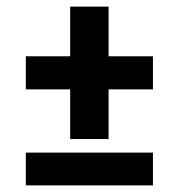

<svg xmlns="http://www.w3.org/2000/svg" viewBox="-20 -560 540 580"><path d="M308 -140H192V-290H58V-390H192V-540H308V-390H442V-290H308ZM58 0V-99H442V0Z"/></svg>

Font: Iosevka Curly Extrabold
Style: Regular
Weight: 800
Monospace: yes
Designer: Belleve Invis
Foundry: Belleve Invis
Version: Version 22.1.2; ttfautohint (v1.8.4)